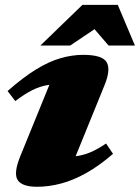

<svg xmlns="http://www.w3.org/2000/svg" viewBox="-20 -736 562 772"><path d="M62 -109 203 -455 247 -397.5Q205 -399.5 173 -394.2Q141 -389 110.2 -373.8Q79.5 -358.5 41.5 -329.5L10.5 -370Q73 -425 125.2 -457Q177.5 -489 224 -502.2Q270.5 -515.5 314.5 -515.5Q392.5 -515.5 409.2 -485.2Q426 -455 399.5 -391.5L258 -43.5L205.5 -106.5Q249.5 -103.5 282.5 -107.5Q315.5 -111.5 344.8 -124.2Q374 -137 406.5 -159L434.5 -117.5Q379 -69.5 326.8 -40.2Q274.5 -11 225.2 2Q176 15 129 15Q68.5 15 51 -12.2Q33.5 -39.5 62 -109ZM142.5 -553 311.5 -716.5H453.5L522.5 -553H416.5L343 -638.5H389.5L262.5 -553Z"/></svg>

Font: Newsreader 9pt ExtraBold
Style: Italic
Weight: 800
Italic angle: -17°
Designer: Hugues Gentile
Foundry: Production Type
Version: Version 1.003